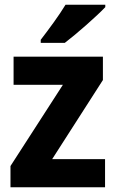

<svg xmlns="http://www.w3.org/2000/svg" viewBox="-20 -786 486 806"><path d="M422 -756V-766H255C228 -721 184 -662 151 -619V-606H252C302 -644 387 -719 422 -756ZM421 0V-118H199L412 -450V-548H37V-430H244L24 -89V0Z"/></svg>

Font: Noto Sans Armenian SemiCondensed Medium
Style: Regular
Weight: 500
Width: 4
Designer: Monotype Design Team
Foundry: Monotype Imaging Inc.
Version: Version 2.008